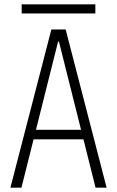

<svg xmlns="http://www.w3.org/2000/svg" viewBox="-20 -866 540 886"><path d="M28 0 217 -730H283L472 0H421L252 -674H248L79 0ZM114 -223V-267H386V-223ZM80 -804V-846H420V-804Z"/></svg>

Font: M PLUS Code Latin Light
Style: Regular
Weight: 300
Designer: Coji Morishita
Foundry: UNDERFOREST DESIGN
Version: Version 1.002; ttfautohint (v1.8.3)